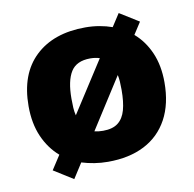

<svg xmlns="http://www.w3.org/2000/svg" viewBox="-75 -674 815 807"><g transform="rotate(-10 332.5 -270.5)"><path d="M622 -278Q622 -186 587 -121.5Q552 -57 487 -23.5Q422 10 331 10Q301 10 273 5.5Q245 1 219 -7L178 57L95 5L134 -55Q91 -92 66.5 -148Q42 -204 42 -278Q42 -415 120 -489Q198 -563 334 -563Q365 -563 394 -558Q423 -553 448 -544L483 -598L565 -547L532 -496Q574 -460 598 -405Q622 -350 622 -278ZM225 -278Q225 -257 226 -239.5Q227 -222 231 -206L372 -425Q363 -428 353 -429.5Q343 -431 332 -431Q273 -431 249 -392.5Q225 -354 225 -278ZM439 -278Q439 -296 438 -312.5Q437 -329 434 -342L296 -126Q304 -124 313.5 -123Q323 -122 333 -122Q374 -122 397 -140Q420 -158 429.5 -192.5Q439 -227 439 -278Z"/></g></svg>

Font: Noto Sans Thai Black
Style: Regular
Weight: 900
Version: Version 2.001